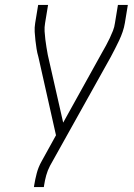

<svg xmlns="http://www.w3.org/2000/svg" viewBox="-20 -755 540 775"><path d="M117 0 118 -7Q122 -32 128.5 -56.5Q135 -81 148 -104L206 -209L135 -525Q130 -542 127.5 -558.5Q125 -575 123 -592Q121 -609 120 -626.5Q119 -644 122 -662L134 -735H174L162 -662Q159 -645 160 -628.5Q161 -612 163 -596Q165 -580 167.5 -564.5Q170 -549 173 -533L235 -260L392 -543Q400 -557 408 -571.5Q416 -586 423 -601Q430 -616 436 -631Q442 -646 444 -662L456 -735H496L484 -662Q481 -644 475 -626.5Q469 -609 461 -592Q453 -575 444.5 -558.5Q436 -542 427 -525L182 -86Q172 -67 166.5 -47Q161 -27 158 -7L157 0Z"/></svg>

Font: Iosevka Term Curly XLt Obl
Style: Regular
Weight: 200
Italic angle: -9°
Designer: Belleve Invis
Foundry: Belleve Invis
Version: Version 32.3.0